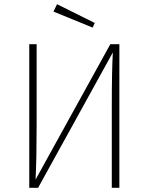

<svg xmlns="http://www.w3.org/2000/svg" viewBox="-20 -892 705 912"><path d="M251 -872 430 -783 420 -761 234 -837ZM547 -682V0H511V-385Q511 -557 516 -643L161 0H119V-682H154V-296Q154 -139 149 -39L504 -682Z"/></svg>

Font: Fira Sans UltraLight
Style: Regular
Weight: 200
Designer: Carrois Corporate & Edenspiekermann AG
Foundry: Carrois Corporate GbR & Edenspiekermann AG
Version: Version 4.106;PS 004.106;hotconv 1.0.70;makeotf.lib2.5.58329